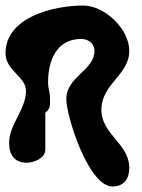

<svg xmlns="http://www.w3.org/2000/svg" viewBox="-34 -608 514 695"><path d="M206 -249C206 -188 286 67 373 67C415 67 434 39 434 0C434 -88 333 -122 333 -210C333 -305 434 -336 434 -424C434 -503 345 -588 267 -588C162 -588 -14 -547 -14 -415C-14 -353 60 -330 60 -280C60 -210 -1 -159 -1 -90C-1 -47 19 -19 63 -19C87 -19 130 -34 130 -67V-200C150 -215 147 -230 147 -251C147 -273 140 -289 140 -310C140 -388 170 -467 260 -467C285 -467 308 -451 308 -424C308 -353 206 -331 206 -249Z"/></svg>

Font: Charger
Style: Overspray
Weight: 400
Designer: Jasper
Foundry: Cannot Into Space Fonts
Version: Version 0.980